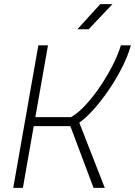

<svg xmlns="http://www.w3.org/2000/svg" viewBox="-20 -914 657 934"><path d="M44.4 0 166.5 -693.4H213.4L151.9 -344.2H325.7Q361.3 -364.7 398.4 -405.5Q435.5 -446.3 469.5 -496.8Q503.4 -547.4 529.3 -598.9Q555.2 -650.4 567.9 -693.4H616.7Q602.1 -641.1 573.2 -584.5Q544.4 -527.8 508.3 -475.1Q472.2 -422.4 434.8 -380.9Q397.5 -339.4 365.7 -317.4L489.7 0H435.1L322.3 -300.3H144L91.3 0ZM356.4 -771.5 467.8 -894H527.3L411.1 -771.5Z"/></svg>

Font: Cascadia Code ExtraLight
Style: Italic
Weight: 200
Italic angle: -10°
Monospace: yes
Designer: Aaron Bell
Foundry: Saja Typeworks
Version: Version 2404.023; ttfautohint (v1.8.4)